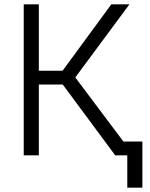

<svg xmlns="http://www.w3.org/2000/svg" viewBox="-20 -720 695 890"><path d="M271 -328H160V0H90V-700H160V-392H270L496 -700H580L329 -361L552 -64H640V150H570V0H514Z"/></svg>

Font: PT Root UI Web
Style: Regular
Weight: 400
Designer: Vitaly Kuzmin
Foundry: ParaType Ltd.
Version: Version 1.000W